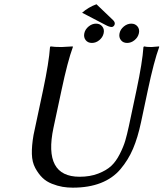

<svg xmlns="http://www.w3.org/2000/svg" viewBox="-20 -864 761 894"><path d="M378.9 -677.2Q368.7 -690.4 372.6 -709Q376.5 -727.5 392.6 -740.7Q408.7 -753.9 427.2 -753.9Q445.8 -753.9 456.3 -740.7Q466.8 -727.5 462.6 -709Q458.5 -690.4 442.6 -677.2Q426.8 -664.1 408 -664.1Q389.2 -664.1 378.9 -677.2ZM543 -677.2Q532.7 -690.4 536.6 -709Q540.5 -727.5 556.6 -740.7Q572.8 -753.9 591.3 -753.9Q609.9 -753.9 620.4 -740.7Q630.9 -727.5 626.7 -709Q622.6 -690.4 606.7 -677.2Q590.8 -664.1 572 -664.1Q553.2 -664.1 543 -677.2ZM615.7 -444.8Q643.1 -574.2 647.9 -645L650.9 -647.9Q661.1 -645 685.1 -645Q685.1 -645 720.7 -647.9L721.2 -645Q696.8 -578.6 668.5 -444.8L636.7 -294.9Q621.6 -223.6 599.4 -171.4Q577.1 -119.1 541 -76.4Q504.9 -33.7 449.2 -12Q393.6 9.8 318.8 9.8Q294.4 9.8 271.2 5.9Q248 2 221.9 -8.3Q195.8 -18.6 177.5 -36.4Q159.2 -54.2 144.3 -81.5Q129.4 -108.9 128.4 -147Q127.4 -185.1 136.2 -235.8L180.7 -444.8Q208 -574.2 212.9 -645L215.8 -647.9Q232.4 -645 266.1 -645L318.8 -647.9L319.3 -645Q294.9 -578.6 266.6 -444.8L229 -269Q180.7 -41 350.6 -41Q399.4 -41 437.3 -55.7Q475.1 -70.3 497.6 -91.1Q520 -111.8 537.6 -146.5Q555.2 -181.2 563.2 -208.7Q571.3 -236.3 580.1 -276.9ZM429.2 -844.2 506.8 -770Q516.1 -760.7 514.2 -751.5Q513.2 -746.1 509 -742.2Q504.9 -738.3 500 -738.3Q488.3 -738.3 469.2 -749L362.3 -804.7Q391.6 -830.6 429.2 -844.2Z"/></svg>

Font: Linux Biolinum
Style: Italic
Weight: 400
Italic angle: -12°
Designer: Philipp H. Poll
Foundry: Philipp H. Poll
Version: Version 1.1.3 ; ttfautohint (v0.9)